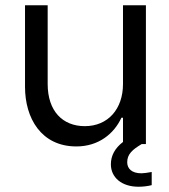

<svg xmlns="http://www.w3.org/2000/svg" viewBox="-20 -547 642 729"><path d="M517 111C480 111 463 93 463 69C463 38 483 21 518 0H534V-527H447V-228C447 -133 390 -68 302 -68C218 -68 161 -125 161 -228V-527H75V-217C75 -99 136 9 270 9C354 9 413 -39 441 -100H447V-8C416 16 401 44 401 77C401 126 441 162 506 162C523 162 540 160 556 156V106C539 109 526 111 517 111Z"/></svg>

Font: Be Vietnam
Style: Regular
Weight: 400
Designer: Gabriel Lam
Foundry: TypeRant
Version: Version 4.000